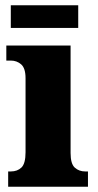

<svg xmlns="http://www.w3.org/2000/svg" viewBox="-20 -709 372 729"><path d="M11 0V-58H21Q46 -58 61.5 -73Q77 -88 77 -131V-412Q77 -450 60.5 -464.5Q44 -479 21 -479H4V-536H248V-128Q248 -87 264 -72.5Q280 -58 304 -58H314V0ZM21 -603V-689H277V-603Z"/></svg>

Font: Noto Serif Thai Condensed Black
Style: Regular
Weight: 900
Width: 3
Designer: Monotype Design Team
Foundry: Monotype Imaging Inc.
Version: Version 2.002; ttfautohint (v1.8.4.7-5d5b)